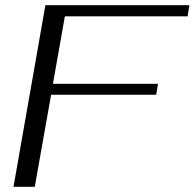

<svg xmlns="http://www.w3.org/2000/svg" viewBox="-20 -720 750 740"><path d="M155 -700H710L703 -657H230L184 -397H589L582 -355H177L114 0H32Z"/></svg>

Font: Fahkwang Light
Style: Italic
Weight: 300
Italic angle: -10°
Version: Version 1.000; ttfautohint (v1.6)